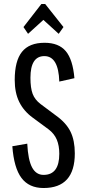

<svg xmlns="http://www.w3.org/2000/svg" viewBox="-20 -930 438 965"><path d="M199 15Q126 15 88 -35.5Q50 -86 42 -195L117 -208Q121 -127 141 -89Q161 -51 199 -51Q278 -51 278 -157Q278 -198 265.5 -228Q253 -258 224 -280L144 -339Q99 -372 76.5 -418Q54 -464 54 -528Q54 -624 90.5 -669.5Q127 -715 204 -715Q275 -715 310.5 -673Q346 -631 354 -537L278 -520Q274 -648 203 -648Q133 -648 133 -539Q133 -488 144 -458.5Q155 -429 184 -407L263 -348Q313 -312 334.5 -268Q356 -224 356 -159Q356 15 199 15ZM207 -910 299 -794 275 -760 198 -830 121 -760 98 -794 188 -910Z"/></svg>

Font: Pathway Gothic One
Style: Regular
Weight: 400
Version: Version 1.003; ttfautohint (v1.8.4.7-5d5b);gftools[0.9.26]